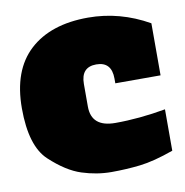

<svg xmlns="http://www.w3.org/2000/svg" viewBox="-70 -637 693 718"><g transform="rotate(-10 277.0 -278.0)"><path d="M252 -328.1V-242.2Q252 -164.1 342.8 -164.1Q433.6 -164.1 534.2 -182.1V-24.9Q459 2 405.8 8.1Q352.5 14.2 296.9 14.2Q241.2 14.2 185.1 -3.9Q128.9 -22 68.4 -78.4Q7.8 -134.8 7.8 -278.3Q7.8 -422.4 87.6 -496.1Q167.5 -569.8 310.1 -569.8Q430.7 -569.8 540 -507.8V-310.1H368.2V-328.1Q368.2 -392.1 310.1 -392.1Q252 -392.1 252 -328.1Z"/></g></svg>

Font: AlfaSlabOne-Regular
Style: Regular
Weight: 400
Designer: JM Sole
Foundry: JM Sole
Version: Version 1.001